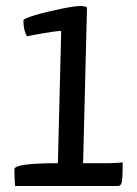

<svg xmlns="http://www.w3.org/2000/svg" viewBox="-20 -620 458 640"><path d="M70 -499Q58 -519 58 -552Q58 -558 97 -569.5Q136 -581 183 -590.5Q230 -600 247 -600Q263 -600 270 -595L257 -76H331Q353 -76 368.5 -77Q384 -78 389 -79Q389 -32 386.5 -16Q384 0 373 0H30Q28 -32 28 -56Q28 -76 173 -76L184 -517Q163 -516 123 -509Q83 -502 70 -499Z"/></svg>

Font: Yanone Kaffeesatz
Style: Regular
Weight: 400
Designer: Yanone (Cyrillic: Daniel Pouzeot & Huerta Tipografica)
Foundry: Yanone
Version: Version 1.100;PS 001.100;hotconv 1.0.70;makeotf.lib2.5.58329